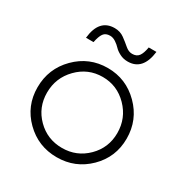

<svg xmlns="http://www.w3.org/2000/svg" viewBox="-166 -833 927 970"><g transform="rotate(30 298.0 -347.5)"><path d="M38 -249Q38 -358 114 -434.5Q190 -511 298 -511Q405 -511 481.5 -434.5Q558 -358 558 -249Q558 -141 482 -66Q406 9 298 9Q190 9 114 -66Q38 -141 38 -249ZM298 -45Q383 -45 443 -104.5Q503 -164 503 -250Q503 -336 443 -397.5Q383 -459 298 -459Q213 -459 153 -397.5Q93 -336 93 -250Q93 -164 152.5 -104.5Q212 -45 298 -45ZM125 -588Q137 -703 227 -703Q259 -703 283 -685.5Q307 -668 326.5 -651Q346 -634 367 -634Q393 -634 405.5 -651Q418 -668 424 -704H469Q455 -589 367 -589Q341 -589 320 -600Q299 -611 287.5 -623.5Q276 -636 259.5 -647Q243 -658 226 -658Q200 -658 188 -641Q176 -624 169 -588Z"/></g></svg>

Font: Human Sans Light
Style: Regular
Weight: 300
Designer: Tim Radville
Foundry: Continuum
Version: Version 1.000;FEAKit 1.0